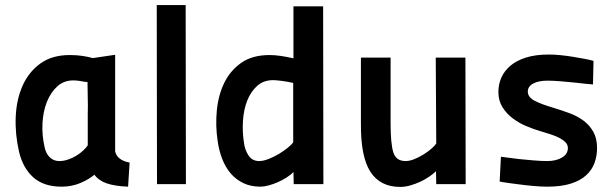

<svg xmlns="http://www.w3.org/2000/svg" viewBox="-20 -726 2427 757"><path d="M434 -129Q438 -111 453 -100Q468 -89 491 -85Q489 -61 488 -37Q487 -13 485 10Q433 8 401 -3Q369 -14 352 -37Q331 -19 297 -4.5Q263 10 223 10Q152 10 111 -27Q70 -64 55 -128Q39 -198 42 -266Q45 -334 69 -388Q93 -442 139 -475.5Q185 -509 255 -509Q283 -509 305.5 -505.5Q328 -502 346 -497L434 -510ZM214 -91Q231 -91 248.5 -97Q266 -103 281.5 -112.5Q297 -122 308.5 -133Q320 -144 326 -153V-277Q327 -309 326 -339.5Q325 -370 325 -403H317Q306 -405 293.5 -407Q281 -409 269 -409Q232 -409 206 -385.5Q180 -362 165 -324.5Q150 -287 147.5 -240Q145 -193 156 -145Q161 -121 176 -106Q191 -91 214 -91Z M598 -706H712L713 0H599Z M1255 0H1138L1137 -48Q1127 -37 1110.5 -26.5Q1094 -16 1076 -8Q1058 0 1039.5 5Q1021 10 1007 10Q968 10 938.5 -4.5Q909 -19 888.5 -43.5Q868 -68 855.5 -101Q843 -134 838 -171Q829 -231 835 -291.5Q841 -352 864.5 -400Q888 -448 931.5 -478.5Q975 -509 1043 -509Q1063 -509 1087 -505.5Q1111 -502 1137 -496V-701H1254ZM1002 -91Q1018 -91 1038.5 -99Q1059 -107 1078.5 -118.5Q1098 -130 1114 -143Q1130 -156 1136 -165V-399Q1115 -404 1091.5 -407Q1068 -410 1057 -410Q1019 -410 994 -387.5Q969 -365 955 -330Q941 -295 938 -250.5Q935 -206 942 -163Q945 -136 959.5 -113.5Q974 -91 1002 -91Z M1815 -499 1816 0H1700L1699 -51Q1689 -41 1673 -30Q1657 -19 1638 -10Q1619 -1 1598 5Q1577 11 1558 11Q1479 11 1440.5 -48.5Q1402 -108 1403 -238V-499H1520V-239Q1520 -161 1530.5 -126Q1541 -91 1579 -91Q1595 -91 1613.5 -98.5Q1632 -106 1649 -116.5Q1666 -127 1680 -139Q1694 -151 1700 -160L1698 -499Z M2318 -393Q2283 -396 2250 -400Q2221 -403 2191 -405.5Q2161 -408 2139 -408Q2103 -408 2082 -396.5Q2061 -385 2061 -365Q2061 -343 2087.5 -329Q2114 -315 2162 -301Q2195 -291 2226 -279.5Q2257 -268 2281 -250Q2305 -232 2319.5 -206Q2334 -180 2334 -142Q2334 -111 2324 -83.5Q2314 -56 2291 -35Q2268 -14 2230.5 -2Q2193 10 2137 10Q2113 10 2080.5 7Q2048 4 2019 0Q1985 -4 1950 -10L1955 -108Q1991 -103 2025 -99Q2054 -96 2085 -93.5Q2116 -91 2137 -91Q2173 -91 2196 -105Q2219 -119 2219 -142Q2219 -155 2210 -164.5Q2201 -174 2186 -182Q2171 -190 2150.5 -196.5Q2130 -203 2107 -210Q2083 -217 2054.5 -229Q2026 -241 2001.5 -259.5Q1977 -278 1961 -303.5Q1945 -329 1945 -364Q1945 -393 1956.5 -419.5Q1968 -446 1992 -466.5Q2016 -487 2053.5 -499Q2091 -511 2144 -511Q2165 -511 2190 -508.5Q2215 -506 2239.5 -502Q2264 -498 2285 -494Q2306 -490 2320 -486Z"/></svg>

Font: Panefresco 800wt
Style: Regular
Weight: 800
Designer: Campivisivi
Foundry: Campivisivi & Chank Co
Version: Version 1.001